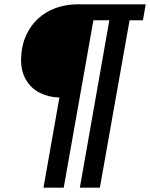

<svg xmlns="http://www.w3.org/2000/svg" viewBox="-20 -706 697 892"><path d="M182 166 256 -253Q206 -254 164.5 -275Q123 -296 99.5 -337.5Q76 -379 78 -437Q80 -494 100.5 -540Q121 -586 156.5 -619Q192 -652 239.5 -669Q287 -686 342 -686H657L644 -612H582L444 166H351L488 -612H414L276 166Z"/></svg>

Font: Archivo SemiBold
Style: Bold Italic
Weight: 700
Italic angle: -10°
Version: Version 2.001